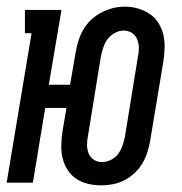

<svg xmlns="http://www.w3.org/2000/svg" viewBox="-28 -550 548 578"><path d="M277 8Q257 8 237.5 3.5Q218 -1 202 -11.5Q186 -22 175.5 -38.5Q165 -55 160.5 -73.5Q156 -92 156.5 -112.5Q157 -133 160 -154L172 -225H108L71 0H-8L67 -450H47V-520H157L119 -295H183L200 -394Q203 -411 208.5 -428.5Q214 -446 223.5 -462Q233 -478 247 -491Q261 -504 277.5 -512.5Q294 -521 311.5 -525.5Q329 -530 347 -530Q368 -530 387 -524.5Q406 -519 422 -508.5Q438 -498 448.5 -481.5Q459 -465 463.5 -446.5Q468 -428 467.5 -407.5Q467 -387 464 -366L424 -126Q421 -109 415.5 -91.5Q410 -74 400.5 -58Q391 -42 377 -29Q363 -16 346.5 -7.5Q330 1 312.5 4.5Q295 8 277 8ZM279 -62Q292 -62 305.5 -68.5Q319 -75 327.5 -86.5Q336 -98 340.5 -111Q345 -124 348 -138L387 -378Q390 -392 390 -405.5Q390 -419 385 -431.5Q380 -444 369 -451Q358 -458 344 -458Q331 -458 318 -451Q305 -444 296.5 -433Q288 -422 283.5 -408.5Q279 -395 276 -382L237 -142Q234 -128 234 -114.5Q234 -101 238.5 -89Q243 -77 254 -69.5Q265 -62 279 -62Z"/></svg>

Font: Iosevka Gothic
Style: Italic
Weight: 400
Italic angle: -9°
Monospace: yes
Designer: Belleve Invis
Foundry: Belleve Invis
Version: Version 15.5.1; ttfautohint (v1.8.4)